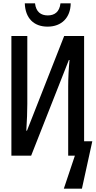

<svg xmlns="http://www.w3.org/2000/svg" viewBox="-20 -929 571 1146"><path d="M264 -770C348 -770 401 -824 402 -909H341C335 -857 305 -837 265 -837C225 -837 195 -857 189 -909H128C131 -820 182 -770 264 -770ZM48 0H166L391 -571H395C390 -520 387 -465 387 -412V0H427L361 197H469L531 -86H482V-714H363L141 -149H137C141 -210 143 -265 143 -309V-714H48Z"/></svg>

Font: Noto Sans Mono Condensed Medium
Style: Regular
Weight: 500
Width: 3
Designer: Monotype Design Team
Foundry: Monotype Imaging Inc.
Version: Version 2.014